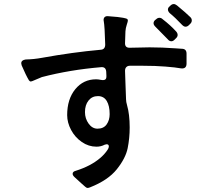

<svg xmlns="http://www.w3.org/2000/svg" viewBox="-20 -877 1040 949"><path d="M839 -857Q846 -857 855 -850Q901 -812 920 -793Q928 -786 928 -776Q928 -767 921 -760Q918 -756 914 -753Q906 -745 897 -745Q889 -745 880 -754Q846 -790 819 -812Q810 -821 810 -830Q810 -839 819 -846L822 -849Q830 -857 839 -857ZM849 -638Q873 -636 878 -636Q902 -636 902 -612V-561Q901 -536 875 -539Q849 -544 797 -548Q748 -552 685 -552H622Q611 -552 604.5 -545.5Q598 -539 598 -527L600 -468L603 -386Q603 -374 608 -357Q621 -312 621 -247Q621 -194 611 -144.5Q601 -95 557.5 -40.5Q514 14 425 49Q418 52 412 52Q408 52 400.5 45.5Q393 39 383 30L349 -1Q339 -10 339 -18Q339 -29 355 -33Q428 -56 474 -95Q496 -113 512 -137Q518 -146 518 -153Q518 -164 507 -164L498 -162Q479 -152 457 -152Q418 -152 384.5 -175Q351 -198 331.5 -234.5Q312 -271 312 -308Q312 -387 352 -436Q392 -485 455 -485Q466 -485 480 -482Q483 -481 489 -481Q507 -481 506 -501L505 -523Q503 -547 480 -545Q325 -532 187 -496Q177 -492 156 -483Q136 -474 132 -474Q128 -474 123 -480Q108 -505 87 -554Q85 -562 85 -564Q85 -580 107 -583Q148 -584 186 -591Q341 -619 477 -631Q500 -632 500 -657L497 -731Q495 -762 493 -771L492 -778Q492 -788 498 -793Q504 -798 514 -797Q571 -793 589 -789Q606 -786 610 -782Q612 -778 612 -775Q612 -771 606.5 -754.5Q601 -738 600 -722Q598 -682 598 -663Q598 -641 620 -641L671 -642Q687 -643 719 -643Q781 -643 849 -638ZM827 -673Q817 -673 809 -683Q799 -694 748 -745Q739 -754 739 -762Q739 -772 748 -779L752 -782Q759 -789 768 -789Q777 -789 784 -782Q823 -752 851 -721Q858 -713 858 -704Q858 -695 849 -687L843 -681Q835 -673 827 -673ZM522 -313Q522 -354 507.5 -378Q493 -402 464 -402Q435 -402 417.5 -380Q400 -358 400 -323Q400 -291 418 -266Q436 -241 462 -241Q492 -241 507 -262Q522 -283 522 -313Z"/></svg>

Font: Shippori Gothic B2 Bold
Style: Regular
Weight: 700
Designer: FONTDASU
Foundry: FONTDASU / Google Inc. / but / Adobe
Version: Version 1.130